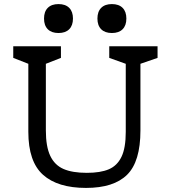

<svg xmlns="http://www.w3.org/2000/svg" viewBox="-20 -907 833 942"><path d="M196 -816Q196 -850 214.5 -868.5Q233 -887 267 -887Q301 -887 319.5 -868.5Q338 -850 338 -816Q338 -782 319.5 -763.5Q301 -745 267 -745Q233 -745 214.5 -763.5Q196 -782 196 -816ZM458 -816Q458 -850 476.5 -868.5Q495 -887 529 -887Q563 -887 581.5 -868.5Q600 -850 600 -816Q600 -782 581.5 -763.5Q563 -745 529 -745Q495 -745 476.5 -763.5Q458 -782 458 -816ZM753 -623 669 -594V-267Q669 -114 603.5 -49.5Q538 15 402 15Q263 15 191 -49.5Q119 -114 119 -260V-594L45 -623V-680H279V-623L205 -594V-267Q205 -188 226.5 -142.5Q248 -97 291.5 -78Q335 -59 406 -59Q473 -59 514 -76.5Q555 -94 576 -137.5Q597 -181 597 -260V-594L516 -623V-680H753Z"/></svg>

Font: Rhodium Libre
Style: Regular
Weight: 400
Designer: James Puckett
Foundry: Dunwich Type Founders
Version: Version 1.001; ttfautohint (v1.3)